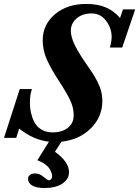

<svg xmlns="http://www.w3.org/2000/svg" viewBox="-60 -696 695 959"><path d="M162.6 243.2Q123 243.2 101.6 231.2Q80.1 219.2 80.1 196.3Q80.1 185.1 89.8 177.7Q99.6 170.4 115.2 170.4Q138.2 170.4 156.7 187Q177.2 204.6 184.6 204.6Q189.9 204.6 195.1 199Q200.2 193.4 200.2 183.6Q200.2 177.7 198.2 170.7Q196.3 163.6 189.9 151.1Q183.6 138.7 167.2 126Q150.9 113.3 126.5 104.5L184.6 11.7Q107.4 3.4 35.6 -53.7L21 -7.3H-40L38.6 -251H99.6Q89.4 -222.7 89.4 -186Q89.4 -168 91.6 -150.1Q93.8 -132.3 101.1 -110.6Q108.4 -88.9 120.1 -72.8Q131.8 -56.6 153.3 -45.7Q174.8 -34.7 202.6 -34.7Q249.5 -34.7 278.8 -57.4Q308.1 -80.1 308.1 -121.1Q308.1 -158.7 289.6 -197.3Q271 -235.8 235.4 -290Q195.3 -351.1 174.3 -397.9Q153.3 -444.8 153.3 -494.1Q153.3 -572.8 214.1 -624.5Q274.9 -676.3 371.1 -676.3Q427.2 -676.3 467.5 -659.4Q507.8 -642.6 539.6 -606.4L554.2 -648.9H615.2L550.3 -458.5H488.8Q497.6 -489.3 497.6 -511.7Q497.6 -555.7 469.7 -592.3Q441.9 -628.9 398.4 -628.9Q351.1 -628.9 322.5 -603.8Q293.9 -578.6 293.9 -543.5Q293.9 -510.3 314.2 -469.5Q334.5 -428.7 371.6 -375.5Q391.1 -347.7 401.9 -331.3Q412.6 -314.9 425.8 -289.8Q439 -264.6 445.1 -240.7Q451.2 -216.8 451.2 -191.4Q451.2 -112.3 394 -55.2Q336.9 2 247.1 11.7L214.4 62Q284.7 112.3 284.7 164.1Q284.7 198.7 251.7 220.9Q218.8 243.2 162.6 243.2Z"/></svg>

Font: Elstob 6pt
Style: Italic
Weight: 700
Italic angle: -20°
Designer: Peter S. Baker
Version: Version 1.015